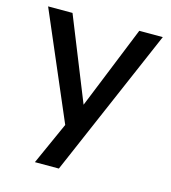

<svg xmlns="http://www.w3.org/2000/svg" viewBox="-102 -573 743 836"><g transform="rotate(15 269.5 -155.0)"><path d="M132 180 229 -36V16L12 -490H122L283 -89H261L423 -490H529L240 180Z"/></g></svg>

Font: Nunito Sans 11pt SemiBold
Style: Regular
Weight: 600
Version: Version 3.101;gftools[0.9.27]